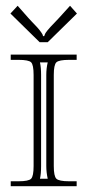

<svg xmlns="http://www.w3.org/2000/svg" viewBox="-20 -644 302 664"><path d="M17.1 0V-17.1H43.9Q79.1 -17.1 87.6 -25.9Q96.2 -34.7 96.2 -69.8V-384.8Q96.2 -419.9 87.6 -428.5Q79.1 -437 43.9 -437H17.1V-455.1H245.1V-437H219.2Q184.1 -437 175 -428.5Q166 -419.9 166 -384.8V-69.8Q166 -34.7 175 -25.9Q184.1 -17.1 219.2 -17.1H245.1V0ZM118.2 -428.2Q122.1 -410.6 122.1 -384.8V-69.8Q122.1 -42 118.2 -25.9H145Q140.1 -47.9 140.1 -69.8V-384.8Q140.1 -407.7 145 -428.2ZM145 -498H117.2L16.1 -597.2L41 -624L78.1 -582Q82.5 -577.1 89.4 -569.8Q96.2 -562.5 99.9 -558.8Q103.5 -555.2 108.6 -549.6Q113.8 -543.9 116.5 -540.3Q119.1 -536.6 122.3 -532.5Q125.5 -528.3 127 -525.1Q128.4 -522 128.9 -519H132.8Q133.8 -522.9 136.2 -527.6Q138.7 -532.2 144.5 -539.3Q150.4 -546.4 154.5 -550.8Q158.7 -555.2 168.9 -565.9Q179.2 -576.7 184.1 -582L222.2 -624L246.1 -597.2Z"/></svg>

Font: FoglihtenNo01
Style: Regular
Weight: 500
Version: Version 0.61